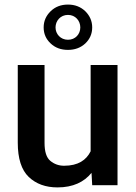

<svg xmlns="http://www.w3.org/2000/svg" viewBox="-20 -814 596 844"><path d="M496.6 0V-528.3H378.4V-148.9C359.4 -110.4 323.7 -85.4 261.7 -85.4C238.3 -85.4 218.3 -92.8 201.2 -106.9C184.1 -121.1 175.8 -147.5 175.8 -186V-528.3H58.1V-187C58.1 -117.2 74.2 -66.9 106.4 -36.1C138.7 -5.4 180.7 9.8 232.9 9.8C300.8 9.8 349.6 -13.7 382.3 -54.2L385.3 0ZM171.9 -693.4C171.9 -665.5 182.1 -642.1 202.6 -623C222.7 -604 248 -594.7 278.8 -594.7C309.1 -594.7 334.5 -604 355 -623C375 -642.1 385.3 -665.5 385.3 -693.4C385.3 -721.2 375 -744.6 355 -764.6C334.5 -784.2 309.1 -793.9 278.8 -793.9C248 -793.9 222.7 -784.2 202.6 -764.6C182.1 -744.6 171.9 -721.2 171.9 -693.4ZM224.1 -693.4C224.1 -722.7 246.1 -748.5 278.8 -748.5C311.5 -748.5 333 -722.7 333 -693.4C333 -664.1 311.5 -639.2 278.8 -639.2C246.1 -639.2 224.1 -664.6 224.1 -693.4Z"/></svg>

Font: Vazirmatn Medium
Style: Regular
Weight: 500
Designer: Saber Rastikerdar
Foundry: Saber Rastikerdar
Version: Version 33.003